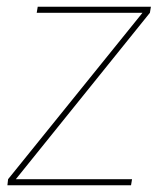

<svg xmlns="http://www.w3.org/2000/svg" viewBox="-20 -550 468 570"><path d="M2 0 4 -18 403 -512H89L92 -530H428L425 -512L27 -18H372L369 0Z"/></svg>

Font: Georama ExtraCondensed Thin Thin
Style: Italic
Weight: 250
Italic angle: -9°
Version: Version 1.001